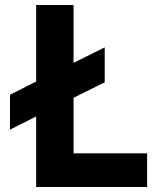

<svg xmlns="http://www.w3.org/2000/svg" viewBox="-20 -750 640 770"><path d="M125 0V-283L20 -230V-370L125 -423V-730H275V-498L400 -560V-420L275 -358V-135H570V0Z"/></svg>

Font: NKDuy Mono ExtraBold
Style: Regular
Weight: 800
Monospace: yes
Designer: NKDuy
Foundry: NKDuy
Version: Version 2.251; ttfautohint (v1.8.4.7-5d5b)